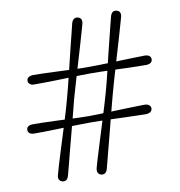

<svg xmlns="http://www.w3.org/2000/svg" viewBox="-79 -774 796 850"><g transform="rotate(-10 318.5 -349.0)"><path d="M247 -344.5Q243 -327.5 236.2 -302.2Q229.5 -277 221.8 -246.8Q214 -216.5 205.5 -184.5Q197 -152.5 189 -121.8Q181 -91 174.2 -64Q167.5 -37 162 -18Q155 6.5 134.5 2.5Q123 -0.5 119.2 -9Q115.5 -17.5 119 -29.5Q123.5 -46.5 131 -71.8Q138.5 -97 148 -127.2Q157.5 -157.5 167.5 -189.5Q177.5 -221.5 187 -252Q196.5 -282.5 204.2 -308.8Q212 -335 216.5 -353Q221.5 -370.5 228 -396Q234.5 -421.5 242 -452Q249.5 -482.5 257.2 -514.8Q265 -547 272.5 -577.8Q280 -608.5 286.8 -635Q293.5 -661.5 298 -680.5Q305.5 -704.5 326 -700.5Q337.5 -698 341.2 -689.2Q345 -680.5 341.5 -668.5Q336.5 -651 329.2 -625.2Q322 -599.5 313 -569.2Q304 -539 294.5 -507Q285 -475 276 -444.5Q267 -414 259.5 -388.2Q252 -362.5 247 -344.5ZM339.5 -476.5Q356.5 -476.5 381 -477Q405.5 -477.5 434.2 -478.5Q463 -479.5 491.8 -480.5Q520.5 -481.5 545.5 -482Q570.5 -482.5 588 -483Q601 -483 608.8 -477.8Q616.5 -472.5 616.5 -462Q616.5 -452 608.8 -446.5Q601 -441 588 -441Q571.5 -441 546.8 -441.5Q522 -442 493.2 -443Q464.5 -444 435.5 -445Q406.5 -446 381.5 -446.5Q356.5 -447 339.5 -447Q322.5 -447 297 -446.5Q271.5 -446 241.8 -445Q212 -444 183 -443.2Q154 -442.5 128.8 -442.2Q103.5 -442 87 -442Q74.5 -441.5 66.8 -447Q59 -452.5 58.5 -462.5Q58.5 -473 66.5 -478.2Q74.5 -483.5 87 -484Q104.5 -484 130.2 -483.2Q156 -482.5 185 -481.2Q214 -480 243.2 -478.8Q272.5 -477.5 297.8 -476.8Q323 -476 339.5 -476.5ZM301 -233Q283.5 -233 258 -232.5Q232.5 -232 203 -231.2Q173.5 -230.5 144.2 -229.5Q115 -228.5 90 -228.2Q65 -228 48 -228Q35.5 -228 27.8 -233.2Q20 -238.5 20 -249Q20 -259.5 27.8 -264.5Q35.5 -269.5 48 -269.5Q66 -269.5 91.5 -269Q117 -268.5 146.2 -267.2Q175.5 -266 204.8 -264.8Q234 -263.5 259.2 -262.8Q284.5 -262 301 -262Q317.5 -262 342.2 -262.8Q367 -263.5 395.8 -264.5Q424.5 -265.5 453.2 -266.5Q482 -267.5 507 -268Q532 -268.5 549.5 -269Q562 -269 569.8 -263.5Q577.5 -258 578 -248Q577.5 -237.5 569.8 -232.2Q562 -227 549.5 -226.5Q533 -227 508 -227.5Q483 -228 454.5 -229Q426 -230 397 -231Q368 -232 342.8 -232.5Q317.5 -233 301 -233ZM336.5 -18Q329.5 6.5 308.5 2.5Q297.5 -0.5 293.8 -9Q290 -17.5 293 -29.5Q297.5 -46.5 305.2 -71.8Q313 -97 322.2 -127.2Q331.5 -157.5 341.5 -189.5Q351.5 -221.5 361 -252Q370.5 -282.5 378.2 -308.8Q386 -335 391 -353Q396 -370.5 402.5 -396Q409 -421.5 416.2 -452Q423.5 -482.5 431.2 -514.8Q439 -547 446.8 -577.8Q454.5 -608.5 461 -635Q467.5 -661.5 472.5 -680Q479.5 -705 500 -700.5Q512 -698 515.5 -689.2Q519 -680.5 515.5 -668.5Q510.5 -651 503.2 -625.2Q496 -599.5 487 -569.2Q478 -539 468.5 -507Q459 -475 450 -444.5Q441 -414 433.8 -388.2Q426.5 -362.5 421.5 -344.5Q417 -327.5 410.2 -302.2Q403.5 -277 395.8 -246.8Q388 -216.5 379.8 -184.5Q371.5 -152.5 363.5 -121.5Q355.5 -90.5 348.5 -63.8Q341.5 -37 336.5 -18Z"/></g></svg>

Font: Fraunces 36pt
Style: Regular
Weight: 400
Version: Version 1.000;[b76b70a41]